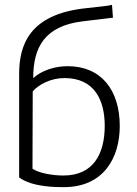

<svg xmlns="http://www.w3.org/2000/svg" viewBox="-20 -761 566 792"><path d="M59 -29C113 11 211 11 243 11C409 11 474 -112 474 -241C474 -389 398 -488 259 -488C205 -488 152 -470 117 -439C117 -567 165 -654 321 -673L446 -688L442 -741C429 -737 395 -734 333 -727C100 -702 59 -574 59 -456ZM115 -384C140 -413 190 -439 246 -439C371 -439 412 -346 412 -242C412 -125 364 -37 242 -37C199 -37 142 -46 114 -65Z"/></svg>

Font: Repo Light
Style: Regular
Weight: 300
Designer: Stefan Peev
Foundry: Context Ltd
Version: Version 001.502